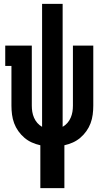

<svg xmlns="http://www.w3.org/2000/svg" viewBox="-20 -755 540 990"><path d="M188 215V-6Q165 -11 144 -20.5Q123 -30 105.5 -45Q88 -60 74.5 -79Q61 -98 53 -119.5Q45 -141 42 -164Q39 -187 39 -210V-415H7V-520H144V-210Q144 -194 146.5 -178.5Q149 -163 155.5 -148Q162 -133 172.5 -121Q183 -109 197 -101V-735H303V-101Q317 -109 327.5 -121Q338 -133 344.5 -148Q351 -163 353.5 -178.5Q356 -194 356 -210V-520H461V-210Q461 -187 458 -164Q455 -141 447 -119.5Q439 -98 425.5 -79Q412 -60 394.5 -45Q377 -30 356 -20.5Q335 -11 312 -6V215Z"/></svg>

Font: Iosevka Curly Slab Extrabold
Style: Regular
Weight: 800
Monospace: yes
Designer: Belleve Invis
Foundry: Belleve Invis
Version: Version 22.1.2; ttfautohint (v1.8.4)